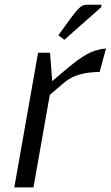

<svg xmlns="http://www.w3.org/2000/svg" viewBox="-20 -812 479 832"><path d="M411.6 -500Q312.5 -500 259.3 -455.1L195.8 -400.9L125 0H42L145 -583.5H196.8L206.1 -460.4L262.7 -508.3Q317.9 -555.2 356 -576.7Q394 -598.1 439.5 -602.1ZM418 -780.3 258.8 -639.6 232.9 -659.2 283.7 -729Q285.2 -731 287.6 -734.4Q300.3 -751.5 306.4 -759Q312.5 -766.6 321.8 -775.9Q331.1 -785.2 339.8 -788.3Q348.6 -791.5 359.4 -791.5H419.9Z"/></svg>

Font: Resagnicto
Style: Italic
Weight: 500
Italic angle: -10°
Version: Version 0.999